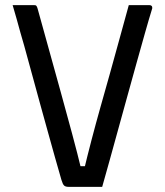

<svg xmlns="http://www.w3.org/2000/svg" viewBox="-20 -720 640 744"><path d="M113 -700Q117 -700 119 -699Q121 -698 123 -694Q125 -690 127 -682Q149 -602 171.5 -521.5Q194 -441 216 -361Q238 -281 259 -203.5Q280 -126 298 -51L263 -76H337L303 -51Q318 -114 334.5 -177Q351 -240 369 -304Q387 -368 405.5 -433.5Q424 -499 442 -565.5Q460 -632 479 -700Q500 -700 521 -700Q542 -700 560 -700Q563 -700 565.5 -698.5Q568 -697 569 -695Q570 -693 570 -688Q557 -646 541.5 -591Q526 -536 508.5 -473.5Q491 -411 473 -345.5Q455 -280 437.5 -217Q420 -154 404.5 -97.5Q389 -41 376 4Q339 4 305 4Q271 4 245 4Q234 4 228.5 -1Q223 -6 218 -23Q206 -64 193 -110.5Q180 -157 165.5 -209Q151 -261 136 -315.5Q121 -370 105.5 -427Q90 -484 74 -542Q66 -568 59 -594Q52 -620 44.5 -646.5Q37 -673 29 -700Q51 -700 72 -700Q93 -700 113 -700Z"/></svg>

Font: Rec Mono Linear
Style: Regular
Weight: 400
Monospace: yes
Version: Version 1.085; ttfautohint (v1.8.4.7-5d5b)